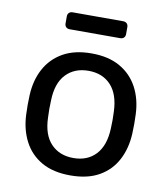

<svg xmlns="http://www.w3.org/2000/svg" viewBox="-80 -760 734 837"><g transform="rotate(10 287.0 -341.0)"><path d="M287 10Q211 10 160 -19Q109 -48 82 -99.5Q55 -151 52 -217Q51 -234 51 -260.5Q51 -287 52 -303Q55 -370 82.5 -421Q110 -472 161 -501Q212 -530 287 -530Q362 -530 413 -501Q464 -472 491.5 -421Q519 -370 522 -303Q523 -287 523 -260.5Q523 -234 522 -217Q519 -151 492 -99.5Q465 -48 414 -19Q363 10 287 10ZM287 -67Q349 -67 386 -106.5Q423 -146 426 -222Q427 -237 427 -260Q427 -283 426 -298Q423 -374 386 -413.5Q349 -453 287 -453Q225 -453 187.5 -413.5Q150 -374 148 -298Q147 -283 147 -260Q147 -237 148 -222Q150 -146 187.5 -106.5Q225 -67 287 -67ZM174 -617Q164 -617 158 -623Q152 -629 152 -639V-670Q152 -680 158 -686Q164 -692 174 -692H397Q408 -692 414 -686Q420 -680 420 -670V-639Q420 -629 414 -623Q408 -617 397 -617Z"/></g></svg>

Font: DVN-Rubik
Style: Regular
Weight: 400
Designer: Hubert and Fischer
Foundry: Hubert & Fischer
Version: Version 2.102